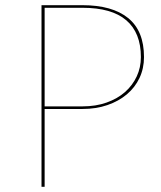

<svg xmlns="http://www.w3.org/2000/svg" viewBox="-20 -720 619 740"><path d="M152 -300V0H140V-700H298Q412.5 -700 473.8 -650.5Q535 -601 535 -500Q535 -456.5 517.8 -419.8Q500.5 -383 469 -356.5Q437.5 -330 394 -315Q350.5 -300 298 -300ZM152 -310H298Q349.5 -310 391 -324.8Q432.5 -339.5 461.8 -365.2Q491 -391 507 -425.5Q523 -460 523 -500Q523 -593.5 466.8 -641.8Q410.5 -690 298 -690H152Z"/></svg>

Font: Lato TR Hairline
Style: Regular
Weight: 250
Designer: Lukasz Dziedzic
Foundry: Lukasz Dziedzic
Version: Version 1.104 2013